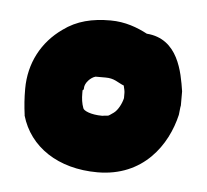

<svg xmlns="http://www.w3.org/2000/svg" viewBox="-32 -731 350 325"><g transform="rotate(5 142.5 -568.0)"><path d="M10 -569C10 -553 11 -540 13 -525V-524C28 -472 77 -439 144 -439C222 -439 261 -496 273 -548C274 -555 274 -560 275 -564V-588C270 -620 261 -676 207 -680C190 -689 169 -697 144 -697C113 -697 87 -691 64 -674C30 -650 10 -613 10 -569ZM107 -570V-575L109 -577V-579C109 -588 119 -598 127 -600H144C159 -600 164 -594 176 -589V-588C177 -584 178 -580 178 -577V-568C176 -559 170 -547 163 -542C157 -538 155 -536 153 -536C150 -536 144 -535 144 -535C124 -535 112 -541 111 -545C108 -553 107 -561 107 -570Z"/></g></svg>

Font: SolarCharger
Style: 950
Weight: 900
Designer: Mew Too
Foundry: Cannot Into Space Fonts/KineticPlasma Fonts
Version: Version 1.100